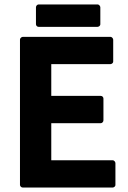

<svg xmlns="http://www.w3.org/2000/svg" viewBox="-20 -833 578 865"><path d="M70 0C70 5 75 12 83 12H487C492 12 500 8 500 0V-98C500 -103 495 -111 487 -111H211V-278H434C439 -278 446 -283 446 -291V-389C446 -394 442 -401 434 -401H211V-544H477C482 -544 490 -548 490 -556V-654C490 -659 485 -667 477 -667H83C78 -667 70 -662 70 -654ZM142 -724C142 -719 146 -712 154 -712H419C424 -712 432 -716 432 -724V-800C432 -805 427 -813 419 -813H154C149 -813 142 -808 142 -800Z"/></svg>

Font: Falling Sky
Style: Bd
Weight: 700
Designer: Paul D. Hunt
Foundry: Adobe Systems Incorporated
Version: Version 1.02